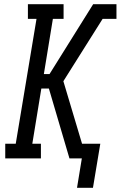

<svg xmlns="http://www.w3.org/2000/svg" viewBox="-20 -755 575 915"><path d="M347 140 370 0H311L213 -333H177L134 -70H175V0H5V-70H55L154 -665H113V-735H283V-665H232L189 -402H216L424 -735H535V-665H469L282 -368L371 -70H458L423 140Z"/></svg>

Font: Iosevka Curly Slab Oblique
Style: Regular
Weight: 400
Italic angle: -9°
Monospace: yes
Designer: Belleve Invis
Foundry: Belleve Invis
Version: Version 11.1.0; ttfautohint (v1.8.3)